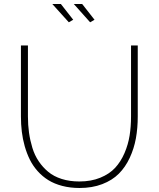

<svg xmlns="http://www.w3.org/2000/svg" viewBox="-20 -938 796 963"><path d="M242.2 -918H285.2L347.2 -838.9L325.2 -826.2ZM350.1 -918H392.1L454.1 -838.9L432.1 -826.2ZM378.9 4.9Q332 4.9 292 -5.6Q252 -16.1 222.2 -34.7Q192.4 -53.2 168.7 -79.8Q145 -106.4 129.6 -137.5Q114.3 -168.5 104 -204.6Q93.8 -240.7 89.4 -277.6Q85 -314.5 85 -354V-710H120.1V-354Q120.1 -311 125.5 -272.7Q130.9 -234.4 142.3 -196.8Q153.8 -159.2 174.1 -129.2Q194.3 -99.1 221.9 -76.2Q249.5 -53.2 289.3 -40.5Q329.1 -27.8 377.9 -27.8Q437 -27.8 482.9 -46.6Q528.8 -65.4 557.4 -96.2Q585.9 -127 604.5 -170.2Q623 -213.4 630.1 -258.3Q637.2 -303.2 637.2 -354V-710H670.9V-354Q670.9 -295.4 661.6 -244.1Q652.3 -192.9 630.6 -146.2Q608.9 -99.6 575.9 -66.7Q543 -33.7 492.7 -14.4Q442.4 4.9 378.9 4.9Z"/></svg>

Font: Rawline ExtraLight
Style: Regular
Weight: 275
Designer: Matt McInerney, Pablo Impallari, Rodrigo Fuenzalida
Foundry: Matt McInerney, Pablo Impallari, Rodrigo Fuenzalida
Version: Version 4.020;PS 004.020;hotconv 1.0.88;makeotf.lib2.5.64775